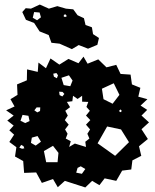

<svg xmlns="http://www.w3.org/2000/svg" viewBox="-20 -798 682 844"><path d="M265 -3 234 25 213 -11 164 6 139 -40 86 -38 82 -90 46 -110 52 -151 21 -174 42 -206 21 -225 40 -246 12 -268 40 -290 7 -313 44 -330 26 -362 57 -381 55 -427 98 -445 99 -493 146 -482 149 -523 182 -498 202 -541 241 -514 281 -539 325 -520 347 -549 365 -518 412 -537 448 -502 491 -513 510 -473 554 -470 560 -427 597 -412 588 -373 628 -362 598 -334 627 -315 602 -290 635 -260 602 -230 630 -187 591 -155 601 -113 562 -93 557 -53 517 -48 491 -3 440 -14 417 16 385 -3 355 26ZM235 -467 228 -477 214 -474 217 -461 230 -454ZM283 -467 250 -456 260 -424 289 -419 299 -444ZM480 -432 428 -408 435 -362 475 -342 505 -381ZM255 -394 240 -395 242 -380 254 -374 263 -385ZM358 -152 355 -175 373 -189 364 -210 376 -229 358 -250 377 -270 358 -290 375 -311 360 -328 368 -350 341 -351V-377L321 -363L301 -377L298 -353L274 -350L288 -327L267 -311L278 -290L265 -270L282 -250L266 -229L277 -210L269 -189L291 -177L284 -152L309 -167ZM157 -326H141L131 -313L144 -304L156 -310ZM510 -317 504 -312 506 -306 512 -305 515 -311ZM105 -289 79 -293 70 -267 91 -257 110 -266ZM512 -229 451 -242 409 -168 486 -113 547 -173ZM145 -200 120 -193 116 -170 137 -158 160 -175ZM83 -156 73 -161 65 -149 77 -144 87 -146ZM237 -126 213 -157 173 -134 183 -85H233ZM355 -55 335 -67 321 -60 315 -39 340 -34ZM242 -606 206 -610 194 -644 154 -660 130 -697 94 -711 78 -745 93 -762 116 -760 155 -778 195 -760 232 -771 270 -760 302 -757 321 -731 349 -718 356 -688 384 -678 389 -648 415 -631 408 -601 367 -584 326 -600 296 -582ZM154 -743 130 -745 124 -720 143 -709 160 -722ZM268 -735 261 -733 260 -726 266 -723 274 -727Z"/></svg>

Font: Rubik Gemstones
Style: Regular
Weight: 400
Designer: Hubert and Fischer, NaN
Foundry: Hubert and Fischer, NaN
Version: Version 2.200